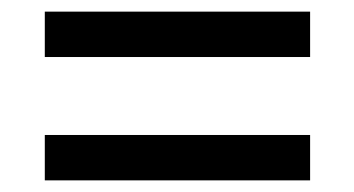

<svg xmlns="http://www.w3.org/2000/svg" viewBox="-20 -522 609 330"><path d="M57 -424V-502H513V-424ZM57 -212V-290H513V-212Z"/></svg>

Font: Noto Serif Black
Style: Regular
Weight: 900
Designer: Monotype Design Team
Foundry: Monotype Imaging Inc.
Version: Version 2.014; ttfautohint (v1.8.4.7-5d5b)